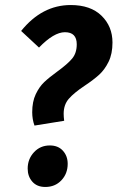

<svg xmlns="http://www.w3.org/2000/svg" viewBox="-20 -727 467 763"><path d="M427 -558Q427 -513 411.5 -481.5Q396 -450 374 -430Q352 -410 316 -386Q274 -358 253.5 -334.5Q233 -311 233 -275Q233 -263 235 -247L117 -228Q108 -253 108 -281Q108 -323 122 -352.5Q136 -382 155.5 -400.5Q175 -419 208 -443Q248 -472 266.5 -494Q285 -516 285 -551Q285 -599 238 -599Q194 -599 135 -538L64 -604Q147 -707 261 -707Q340 -707 383.5 -664.5Q427 -622 427 -558ZM90 -57Q90 -95 115 -122Q140 -149 178 -149Q211 -149 230 -128Q249 -107 249 -76Q249 -37 224 -10.5Q199 16 160 16Q127 16 108.5 -5Q90 -26 90 -57Z"/></svg>

Font: Fira Sans Compressed SemiBold
Style: Italic
Weight: 600
Width: 1
Italic angle: -8°
Designer: bBox Type GmbH & Carrois Corporate GbR & Edenspiekermann AG
Foundry: bBox Type GmbH & Carrois Corporate GbR & Edenspiekermann AG
Version: Version 4.301